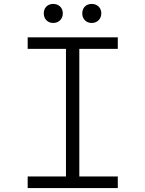

<svg xmlns="http://www.w3.org/2000/svg" viewBox="-20 -958 740 978"><path d="M203 -890C203 -861 223 -841 251 -841C279 -841 300 -861 300 -890C300 -919 279 -938 251 -938C223 -938 203 -919 203 -890ZM399 -890C399 -861 419 -841 447 -841C475 -841 496 -861 496 -890C496 -919 475 -938 447 -938C419 -938 399 -919 399 -890ZM121 -59V0H580V-59H384V-709H580V-768H121V-709H316V-59Z"/></svg>

Font: Kawkab Mono Light
Style: Regular
Weight: 300
Monospace: yes
Designer: Abdullah Arif
Foundry: Abdullah Arif
Version: Version 1.000;PS 000.500;hotconv 1.0.88;makeotf.lib2.5.64775